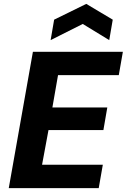

<svg xmlns="http://www.w3.org/2000/svg" viewBox="-20 -966 651 986"><path d="M25 0 149 -700H611L590 -580H278L249 -414H531L511 -298H229L196 -120H508L487 0ZM240 -760 258 -865 423 -946 559 -865 541 -760 405 -843Z"/></svg>

Font: DM Sans 11pt Black
Style: Italic
Weight: 900
Italic angle: -10°
Version: Version 4.004;gftools[0.9.30]